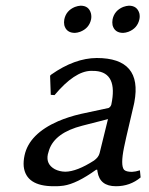

<svg xmlns="http://www.w3.org/2000/svg" viewBox="-20 -642 521 672"><path d="M205.1 -574.2Q211.4 -605 242.2 -617.7Q252.9 -621.6 262.2 -622.1Q291 -622.1 298.3 -595.2Q300.8 -584.5 298.8 -574.2Q292 -543 260.7 -530.8Q251 -527.3 242.2 -526.9Q212.4 -526.9 205.1 -553.7Q203.1 -564 205.1 -574.2ZM374 -574.2Q380.4 -605 411.1 -617.7Q421.9 -621.6 431.2 -622.1Q460 -622.1 467.8 -595.2Q470.2 -584.5 467.8 -574.2Q460.9 -543 429.7 -530.8Q419.9 -527.3 411.1 -526.9Q381.3 -526.9 374 -553.7Q372.1 -564 374 -574.2ZM357.9 -225.1 268.1 -202.1Q172.4 -177.7 151.9 -117.2Q149.4 -109.4 147.5 -102.1Q140.1 -67.4 171.9 -49.8Q188 -41.5 208.5 -41Q249 -41.5 309.1 -80.1Q325.2 -91.8 328.6 -106ZM320.3 -47.9H316.4Q248.5 1 202.6 7.8Q186.5 10.3 168 9.8Q70.8 9.8 63 -59.6Q61.5 -77.6 65.9 -98.1Q82 -173.3 183.6 -217.8Q220.2 -233.4 262.7 -243.2L360.4 -264.2Q367.2 -268.1 369.6 -275.9Q393.1 -387.2 314.5 -393.6Q307.1 -394 298.8 -394Q241.2 -393.1 170.9 -309.1L157.7 -310.1L155.3 -377L159.2 -380.9Q241.2 -438.5 318.4 -439Q479.5 -439 450.2 -284.2Q449.2 -279.8 448.7 -276.9Q447.8 -272.5 438 -231Q417.5 -144.5 414.1 -126Q401.4 -63.5 414.1 -47.9Q421.4 -40.5 441.9 -40.5Q454.6 -41 469.7 -45.9L472.2 -21Q435.5 9.8 385.7 9.8Q329.1 9.8 321.3 -41Q320.8 -44.9 320.3 -47.9Z"/></svg>

Font: Linux Biolinum Slanted O
Style: Slanted
Weight: 400
Designer: Philipp H. Poll
Foundry: Philipp H. Poll
Version: Version 1.0.4